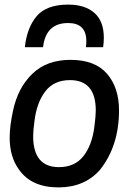

<svg xmlns="http://www.w3.org/2000/svg" viewBox="-20 -802 588 834"><path d="M18 0ZM236 -76Q305 -76 342.5 -124Q380 -172 390 -252Q396 -298 396 -322Q396 -454 284 -454Q215 -454 177.5 -406Q140 -358 130 -278Q124 -234 124 -211Q124 -76 236 -76ZM234 12Q116 12 62 -66Q22 -121 22 -204Q22 -255 37 -323Q58 -421 120.5 -481.5Q183 -542 286 -542Q393 -542 445 -481.5Q497 -421 497 -323Q497 -168 414 -64Q347 12 234 12ZM428 -597H353Q355 -611 355 -623Q355 -702 276 -702Q179 -702 167 -597H88Q97 -682 139.5 -732Q182 -782 276 -782Q349 -782 390 -746Q431 -710 431 -638Q431 -619 428 -597Z"/></svg>

Font: Tanohe Sans Medium
Style: Italic
Weight: 500
Designer: Village Type and Design LLC & Cristiano Sobral
Foundry: Cooper Hewitt Smithsonian Design Museum
Version: Version 1.00;September 29, 2021;FontCreator 13.0.0.2655 64-b